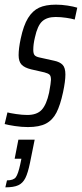

<svg xmlns="http://www.w3.org/2000/svg" viewBox="-37 -538 352 825"><path d="M-17 -5 -5 -55Q5 -52 32 -48Q59 -44 80 -44Q122 -44 142.5 -66.5Q163 -89 174 -140Q182 -184 182 -195Q182 -212 175.5 -217.5Q169 -223 154 -227L97 -240Q68 -247 55.5 -260.5Q43 -274 43 -301Q43 -330 52 -372Q64 -429 83.5 -460.5Q103 -492 131 -505Q159 -518 203 -518Q228 -518 253.5 -514Q279 -510 295 -505L284 -454Q271 -458 247.5 -461.5Q224 -465 202 -465Q165 -465 144.5 -446.5Q124 -428 113 -377Q106 -348 106 -324Q106 -307 112 -300.5Q118 -294 133 -291L196 -277Q220 -272 232 -259.5Q244 -247 244 -218Q244 -189 234 -142Q222 -86 205.5 -54Q189 -22 160.5 -7Q132 8 83 8Q56 8 26.5 3.5Q-3 -1 -17 -5ZM50 168 55 144H26L42 62H112L92 161Q83 205 72 227Q61 249 41.5 258Q22 267 -14 267L-7 237Q21 237 31 223.5Q41 210 50 168Z"/></svg>

Font: Saira Ultra Condensed
Style: Italic
Weight: 400
Width: 1
Italic angle: -12°
Designer: Hector Gatti with collaboration of the Omnibus-Type team
Foundry: Omnibus-Type
Version: Version 1.001; ttfautohint (v1.8)